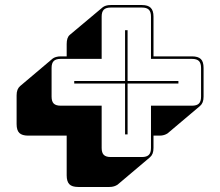

<svg xmlns="http://www.w3.org/2000/svg" viewBox="-20 -687 874 763"><path d="M415 56H291Q266 56 255.5 45Q245 34 245 10V-148H92Q68 -148 57 -158.5Q46 -169 46 -194V-308Q46 -321 49.5 -330Q53 -339 60 -345L189 -454Q194 -458 202.5 -460.5Q211 -463 221 -463H245V-512Q245 -525 248 -534Q251 -543 257 -548L258 -549L388 -658Q393 -662 401 -664.5Q409 -667 420 -667H544Q568 -667 579 -656Q590 -645 590 -621V-463H743Q767 -463 778 -452.5Q789 -442 789 -417V-303Q789 -290 785.5 -281Q782 -272 775 -266L646 -157Q640 -153 632 -150.5Q624 -148 614 -148H590V-99Q590 -86 586.5 -77Q583 -68 576 -62L447 47Q441 51 433 53.5Q425 56 415 56ZM580 -99V-267H743Q762 -267 770.5 -275.5Q779 -284 779 -303V-417Q779 -436 770.5 -444.5Q762 -453 743 -453H580V-621Q580 -640 571.5 -648.5Q563 -657 544 -657H420Q401 -657 392.5 -648.5Q384 -640 384 -621V-453H221Q202 -453 193.5 -444.5Q185 -436 185 -417V-303Q185 -284 193.5 -275.5Q202 -267 221 -267H384V-99Q384 -80 392.5 -71.5Q401 -63 420 -63H544Q563 -63 571.5 -71.5Q580 -80 580 -99ZM477 -153V-355H275V-365H477V-567H487V-365H689V-355H487V-153Z"/></svg>

Font: Bungee Shade
Style: Regular
Weight: 400
Designer: David Jonathan Ross
Foundry: David Jonathan Ross
Version: Version 1.001;PS 1.0;hotconv 1.0.72;makeotf.lib2.5.5900